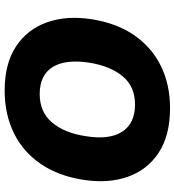

<svg xmlns="http://www.w3.org/2000/svg" viewBox="18 -774 767 844"><g transform="rotate(90 402.0 -352.5)"><path d="M378 11Q260 11 184.5 -39Q109 -89 78.5 -175.5Q48 -262 65 -371Q82 -481 135 -558Q188 -635 270 -675.5Q352 -716 456 -716Q575 -716 651 -666.5Q727 -617 757.5 -530.5Q788 -444 771 -335Q754 -225 701 -147.5Q648 -70 565.5 -29.5Q483 11 378 11ZM394 -143Q473 -143 519 -197.5Q565 -252 579 -345Q596 -449 559.5 -505.5Q523 -562 440 -562Q361 -562 316 -508Q271 -454 256 -361Q240 -256 275.5 -199.5Q311 -143 394 -143Z"/></g></svg>

Font: Winston ExtraBold
Style: Italic
Weight: 800
Italic angle: -9°
Designer: Original fonts by Vernon Adams / Changes by Cristiano Sobral
Foundry: Original fonts by Vernon Adams / Changes by Cristiano Sobral
Version: Version 2.503;July 17, 2020;FontCreator 13.0.0.2655 64-bit